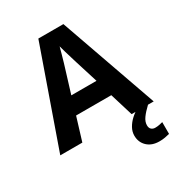

<svg xmlns="http://www.w3.org/2000/svg" viewBox="-220 -919 1131 1228"><g transform="rotate(-30 345.0 -304.5)"><path d="M527 -66 475 -236H215L163 -66H0L252 -783H437L690 -66ZM387 -529Q382 -546 374 -572Q366 -598 358 -625Q350 -652 345 -672Q340 -652 331.5 -622.5Q323 -593 315.5 -566.5Q308 -540 304 -529L253 -363H439ZM576 45Q576 65 587 75Q598 85 615 85Q631 85 646 82Q661 79 671 76V163Q655 167 637 170.5Q619 174 595 174Q539 174 506 142.5Q473 111 473 62Q473 33 488 6Q503 -21 527.5 -43.5Q552 -66 583 -83L648 -66Q614 -34 595 -7.5Q576 19 576 45Z"/></g></svg>

Font: Noto Sans Malayalam UI
Style: Regular
Weight: 400
Designer: Jelle Bosma - Monotype Design Team
Foundry: Monotype Imaging Inc.
Version: Version 2.104